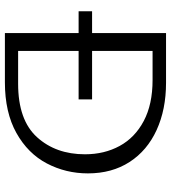

<svg xmlns="http://www.w3.org/2000/svg" viewBox="23 -721 698 784"><g transform="rotate(90 372.0 -329.0)"><path d="M115 -301H26V-356H115V-658H318Q427 -658 511 -619.5Q595 -581 641.5 -509Q688 -437 688 -339Q688 -249 647.5 -171.5Q607 -94 523 -47Q439 0 316 0H115ZM322 -54Q470 -54 540 -131Q610 -208 610 -327Q610 -406 576 -468.5Q542 -531 474 -567Q406 -603 307 -603H188V-356H386V-301H188V-54Z"/></g></svg>

Font: QiushuiShotai Bright
Style: Regular
Weight: 400
Designer: Christian Thalmann (Catharsis Fonts)
Version: Version 1.250;